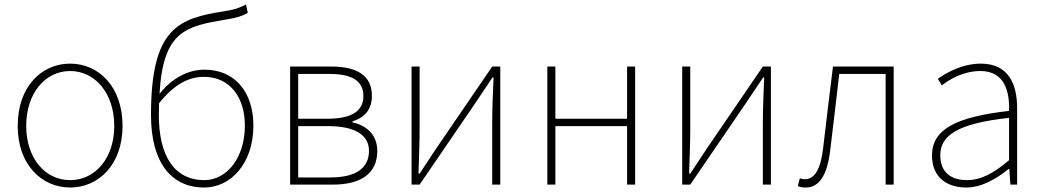

<svg xmlns="http://www.w3.org/2000/svg" viewBox="-20 -824 4650 857"><path d="M293 13C419 13 527 -88 527 -262C527 -439 419 -540 293 -540C167 -540 59 -439 59 -262C59 -88 167 13 293 13ZM293 -20C181 -20 97 -118 97 -262C97 -407 181 -507 293 -507C405 -507 490 -407 490 -262C490 -118 405 -20 293 -20Z M892 13C1008 13 1111 -92 1111 -264C1111 -412 1029 -513 893 -513C820 -513 748 -476 692 -405C708 -685 808 -707 990 -737C1031 -744 1058 -750 1086 -767L1078 -804C1047 -789 1037 -783 982 -774C777 -742 654 -700 654 -311C654 -101 742 13 892 13ZM690 -363C761 -453 828 -481 890 -481C1010 -481 1073 -385 1073 -264C1073 -120 993 -20 892 -20C755 -20 689 -133 689 -310Z M1275 0H1466C1589 0 1664 -48 1664 -150C1664 -229 1608 -266 1553 -278V-282C1601 -297 1640 -329 1640 -397C1640 -486 1574 -527 1460 -527H1275ZM1311 -294V-494H1451C1557 -494 1602 -459 1602 -395C1602 -333 1557 -294 1441 -294ZM1311 -32V-261H1446C1563 -261 1627 -222 1627 -151C1627 -73 1568 -32 1455 -32Z M1817 0H1853L2101 -363C2123 -396 2156 -445 2178 -478H2183C2180 -407 2177 -336 2177 -277V0H2213V-527H2177L1929 -164C1907 -131 1875 -82 1853 -49H1848C1850 -120 1853 -191 1853 -249V-527H1817Z M2423 0H2459V-261H2779V0H2815V-527H2779V-294H2459V-527H2423Z M3025 0H3061L3309 -363C3331 -396 3364 -445 3386 -478H3391C3388 -407 3385 -336 3385 -277V0H3421V-527H3385L3137 -164C3115 -131 3083 -82 3061 -49H3056C3058 -120 3061 -191 3061 -249V-527H3025Z M3577 13C3635 13 3673 -40 3686 -156C3700 -270 3713 -381 3726 -494H3933V0H3969V-527H3698C3683 -405 3668 -284 3654 -162C3643 -68 3616 -24 3572 -24C3563 -24 3557 -26 3550 -28L3541 7C3552 11 3561 13 3577 13Z M4292 13C4362 13 4428 -26 4482 -70H4485L4490 0H4520V-341C4520 -448 4482 -540 4358 -540C4272 -540 4199 -496 4166 -472L4184 -443C4218 -470 4281 -507 4356 -507C4465 -507 4487 -414 4484 -329C4247 -302 4140 -247 4140 -130C4140 -30 4210 13 4292 13ZM4295 -20C4231 -20 4177 -50 4177 -131C4177 -220 4255 -273 4484 -298V-109C4415 -50 4358 -20 4295 -20Z"/></svg>

Font: Harano Aji Gothic KR ExtraLight
Style: Regular
Weight: 250
Foundry: Masamichi Hosoda
Version: HaranoAjiGothicKR-ExtraLight version 20220220;ttx 4.29.1